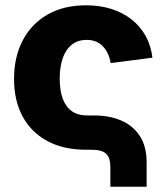

<svg xmlns="http://www.w3.org/2000/svg" viewBox="-20 -567 629 727"><path d="M397.9 140.1V65.9Q397.9 29.3 381.3 14.6Q364.7 0 327.1 0H305.7Q221.2 0 160.2 -32.5Q99.1 -64.9 66.2 -125Q33.2 -185.1 33.2 -268.1Q33.2 -351.6 66.2 -414.3Q99.1 -477.1 160.2 -512Q221.2 -546.9 305.7 -546.9Q358.4 -546.9 402.1 -533Q445.8 -519 478.8 -492.9Q511.7 -466.8 531.7 -430.4Q551.8 -394 557.1 -348.6L398.9 -328.1Q395.5 -349.1 387.7 -365.2Q379.9 -381.3 368.4 -392.8Q356.9 -404.3 341.8 -410.2Q326.7 -416 308.1 -416Q275.4 -416 252.7 -398.4Q230 -380.9 218 -347.9Q206.1 -314.9 206.1 -268.6Q206.1 -223.1 218 -192.1Q230 -161.1 252.7 -145.5Q275.4 -129.9 308.1 -129.9H335.9Q394 -129.9 439 -110.6Q483.9 -91.3 509.5 -52Q535.2 -12.7 535.2 47.4V140.1Z"/></svg>

Font: Inter 18pt ExtraBold
Style: Regular
Weight: 800
Designer: Rasmus Andersson
Foundry: rsms
Version: Version 4.001;git-66647c0bb